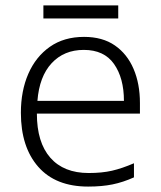

<svg xmlns="http://www.w3.org/2000/svg" viewBox="-20 -678 592 708"><path d="M290 -542Q358 -542 403.5 -510.5Q449 -479 472.5 -424Q496 -369 496 -298V-259H116Q116 -153 165.5 -96.5Q215 -40 307 -40Q356 -40 393 -48.5Q430 -57 474 -76V-24Q434 -6 395 2Q356 10 305 10Q185 10 121 -63Q57 -136 57 -262Q57 -343 84.5 -406Q112 -469 164 -505.5Q216 -542 290 -542ZM289 -494Q216 -494 170.5 -445Q125 -396 118 -306H437Q437 -390 400.5 -442Q364 -494 289 -494ZM416 -658V-610H140V-658Z"/></svg>

Font: Noto Sans Bengali UI Light
Style: Regular
Weight: 300
Designer: Jelle Bosma - Monotype Design Team
Foundry: Monotype Imaging Inc.
Version: Version 2.003; ttfautohint (v1.8.4.7-5d5b)